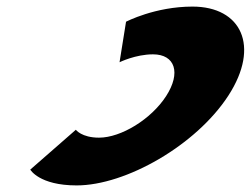

<svg xmlns="http://www.w3.org/2000/svg" viewBox="-20 -548 761 583"><path d="M280.7 -130C227.7 -130 210.3 -154 210.3 -154L71.9 -33C71.9 -33 98.8 15 212.8 15C361.8 15 575.8 -107 673.6 -258C770.8 -408 712.5 -528 564.5 -528C450.5 -528 362.7 -482 362.7 -482L343 -359C343 -359 391.6 -383 444.6 -383C511.6 -383 530.3 -327 484.3 -256C439 -186 347.7 -130 280.7 -130Z"/></svg>

Font: Hussar
Style: BdWodka
Weight: 700
Foundry: Cannot Into Space Fonts
Version: Version 2.00